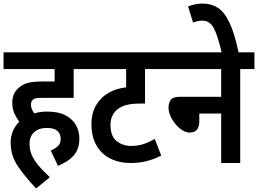

<svg xmlns="http://www.w3.org/2000/svg" viewBox="-20 -916 1450 1079"><path d="M265 -70Q288 -79 304.5 -94Q321 -109 321 -135Q321 -164 302.5 -180.5Q284 -197 243 -197Q198 -197 172 -173Q146 -149 146 -109Q146 -78 156 -51Q166 -24 191 7.5Q216 39 260 80L183 143Q115 71 77.5 13.5Q40 -44 40 -114Q40 -151 53 -180.5Q66 -210 88 -232Q73 -252 61 -278.5Q49 -305 49 -339Q49 -367 58.5 -387.5Q68 -408 85 -422Q105 -441 134.5 -449.5Q164 -458 219 -458H287V-528H0V-622H473V-528H394V-366H212Q190 -366 180 -363.5Q170 -361 163 -354Q154 -345 154 -328Q154 -303 173 -279Q207 -289 244 -289Q309 -289 349 -267.5Q389 -246 407.5 -211.5Q426 -177 426 -138Q426 -78 394.5 -42.5Q363 -7 306 16Z M912 -528H795V-334H766Q682 -334 643 -304Q625 -291 613 -268.5Q601 -246 601 -214Q601 -150 635.5 -123Q670 -96 717 -96Q755 -96 785.5 -106Q816 -116 850 -135L886 -42Q846 -21 804 -10.5Q762 0 714 0Q650 0 600 -25Q550 -50 522 -99Q494 -148 494 -218Q494 -281 520.5 -325.5Q547 -370 591.5 -395Q636 -420 689 -425V-528H461V-622H912Z M899 -622H1410V-528H1330V0H1223V-278H1100V-235Q1100 -171 1046 -171Q1019 -171 991.5 -193.5Q964 -216 945.5 -248.5Q927 -281 927 -311Q927 -338 939.5 -355Q952 -372 991 -372H1223V-528H899Z M1227 -615Q1204 -717 1181 -758.5Q1158 -800 1119 -800Q1103 -800 1090 -797Q1077 -794 1065 -789L1037 -880Q1077 -896 1119 -896Q1167 -896 1204 -872.5Q1241 -849 1270 -788Q1299 -727 1322 -615Z"/></svg>

Font: Noto Sans Condensed SemiBold
Style: Regular
Weight: 600
Width: 3
Designer: Monotype Design Team
Foundry: Monotype Imaging Inc.
Version: Version 2.013; ttfautohint (v1.8.4.7-5d5b)